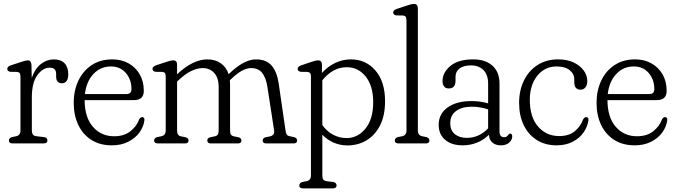

<svg xmlns="http://www.w3.org/2000/svg" viewBox="-20 -750 3534 1004"><path d="M144.5 -410.5 146 -342.5Q162.5 -391 193.8 -415.2Q225 -439.5 262 -439.5Q298 -439.5 317.5 -419.2Q337 -399 337 -361.5Q337 -338 328 -326.2Q319 -314.5 304.5 -314.5Q273.5 -314.5 273.5 -350.5V-364Q273.5 -396 240 -396Q203.5 -396 175 -356.5Q146.5 -317 146.5 -240.5V-68Q146.5 -54.5 152 -46.8Q157.5 -39 172.5 -37.5L210 -33Q228 -31 228 -15.5Q228 0 208 0H46Q26.5 0 26.5 -15.5Q26.5 -28 42 -33L64 -37.5Q87 -42 87 -68V-349Q87 -362 83 -367.5Q79 -373 69 -374L34 -374.5Q18 -377.5 18 -390Q18 -402 37 -408.5L93.5 -427Q115.5 -434.5 125 -434.5Q143 -434.5 144.5 -410.5Z M732 -275Q732 -226.5 681 -226.5H422.5Q423 -136 466 -86.8Q509 -37.5 577 -37.5Q629.5 -37.5 662.5 -64.2Q695.5 -91 707 -124.5Q713.5 -137.5 723.5 -137.5Q737 -137.5 735 -120Q730.5 -86.5 708.8 -56.8Q687 -27 650.2 -8.5Q613.5 10 564.5 10Q503 10 458.2 -18.2Q413.5 -46.5 389.5 -96.5Q365.5 -146.5 365.5 -212Q365.5 -277 390 -328.5Q414.5 -380 459.8 -409.8Q505 -439.5 567.5 -439.5Q615 -439.5 652.2 -418.8Q689.5 -398 710.8 -361Q732 -324 732 -275ZM559.5 -402.5Q505.5 -402.5 468.5 -363Q431.5 -323.5 424 -258H640.5Q667.5 -258 667.5 -284Q667.5 -334.5 638 -368.5Q608.5 -402.5 559.5 -402.5Z M906 -411.5V-361.5Q988.5 -439.5 1065 -439.5Q1105 -439.5 1134 -419.5Q1163 -399.5 1175.5 -362Q1254.5 -439.5 1319 -439.5Q1372 -439.5 1400 -407.5Q1428 -375.5 1437 -315.5L1473 -68Q1475 -54 1479 -47Q1483 -40 1496 -37.5L1518 -33Q1534 -27.5 1534 -15.5Q1534 0 1514.5 0H1372.5Q1353.5 0 1353.5 -15.5Q1353.5 -27.5 1368 -32L1390.5 -36.5Q1417 -42 1413.5 -67L1378.5 -294.5Q1371 -343.5 1351 -368.8Q1331 -394 1293 -394Q1271.5 -394 1247 -381.2Q1222.5 -368.5 1190.5 -338.5L1182 -330.5Q1183 -320.5 1183 -310V-68Q1183 -53.5 1187.8 -46.2Q1192.5 -39 1206 -36.5L1228 -32Q1242.5 -27.5 1242.5 -15.5Q1242.5 0 1224 0H1082.5Q1064 0 1064 -15.5Q1064 -27.5 1078.5 -32L1100.5 -36.5Q1114 -39 1118.8 -46.2Q1123.5 -53.5 1123.5 -68V-294.5Q1123.5 -343 1100.2 -368.5Q1077 -394 1039.5 -394Q1012 -394 980.5 -379Q949 -364 913.5 -330.5L906 -323.5V-68Q906 -53.5 911 -46.2Q916 -39 929 -36.5L951.5 -32Q966 -27.5 966 -15.5Q966 0 947 0H805.5Q786 0 786 -15.5Q786 -28 801.5 -33L823.5 -37.5Q846.5 -42 846.5 -68V-349Q846.5 -362 842.5 -367.5Q838.5 -373 828.5 -374L793.5 -374.5Q777.5 -377.5 777.5 -390Q777.5 -402 796.5 -408.5L852 -427Q865.5 -431.5 872.8 -433Q880 -434.5 885.5 -434.5Q906 -434.5 906 -411.5Z M1663.5 -411.5V-368.5Q1694 -402.5 1733 -421Q1772 -439.5 1814.5 -439.5Q1893.5 -439.5 1943.5 -381Q1993.5 -322.5 1993.5 -221Q1993.5 -145 1967 -93.5Q1940.5 -42 1896 -15.8Q1851.5 10.5 1797 10.5Q1758 10.5 1724.2 -4.5Q1690.5 -19.5 1665.5 -45.5V167Q1665.5 181 1670 188.2Q1674.5 195.5 1688.5 197.5L1724.5 202Q1740 206.5 1740 219.5Q1740 235 1720.5 235H1564.5Q1545 235 1545 219.5Q1545 207 1560.5 202L1583 197.5Q1606 193 1606 167V-349Q1606 -362 1601.8 -367.5Q1597.5 -373 1587.5 -374L1552.5 -374.5Q1536.5 -377.5 1536.5 -390Q1536.5 -402 1555.5 -408.5L1609 -426.5Q1622.5 -431 1629.8 -432.8Q1637 -434.5 1643 -434.5Q1663.5 -434.5 1663.5 -411.5ZM1794 -398.5Q1755 -398.5 1722.8 -380.2Q1690.5 -362 1665.5 -330V-96Q1690 -62 1722.8 -45Q1755.5 -28 1792.5 -28Q1850.5 -28 1891 -77.5Q1931.5 -127 1931.5 -215.5Q1931.5 -301 1892.2 -349.8Q1853 -398.5 1794 -398.5Z M2165 -706.5V-68Q2165 -42 2188 -37.5L2210 -33Q2225.5 -28 2225.5 -15.5Q2225.5 0 2206 0H2064Q2044.5 0 2044.5 -15.5Q2044.5 -28 2060 -33L2082.5 -37.5Q2105.5 -42 2105.5 -68V-644Q2105.5 -657 2101.2 -662.5Q2097 -668 2087 -669L2052 -669.5Q2036 -672.5 2036 -685Q2036 -697 2055 -703.5L2111 -722Q2124.5 -726.5 2131.5 -728Q2138.5 -729.5 2144.5 -729.5Q2165 -729.5 2165 -706.5Z M2274 -97.5Q2274 -154.5 2320.5 -188Q2367 -221.5 2445.5 -221.5Q2491.5 -221.5 2532.5 -209.5V-312.5Q2532.5 -359 2508.2 -383.5Q2484 -408 2443 -408Q2403 -408 2382.5 -391.5Q2362 -375 2362 -349V-328Q2362 -287.5 2327 -287.5Q2309.5 -287.5 2301.8 -298.5Q2294 -309.5 2294 -326Q2294 -371 2335.2 -405.2Q2376.5 -439.5 2454.5 -439.5Q2518 -439.5 2555 -406.5Q2592 -373.5 2592 -313V-62.5Q2592 -32.5 2616.5 -32.5Q2630 -32.5 2637 -44Q2642.5 -51.5 2647.5 -51.5Q2658.5 -51.5 2658.5 -36.5Q2658.5 -18.5 2642.5 -4.2Q2626.5 10 2599 10Q2571 10 2554.5 -4.8Q2538 -19.5 2536.5 -45Q2510.5 -19 2475.2 -4.5Q2440 10 2399.5 10Q2341.5 10 2307.8 -18.8Q2274 -47.5 2274 -97.5ZM2334.5 -106Q2334.5 -67 2359 -48Q2383.5 -29 2420.5 -29Q2485.5 -29 2532.5 -79V-178Q2513 -184.5 2491.8 -188.2Q2470.5 -192 2447 -192Q2395 -192 2364.8 -169.5Q2334.5 -147 2334.5 -106Z M3051 -326.5Q3051 -304.5 3041.2 -292.8Q3031.5 -281 3016 -281Q2983 -281 2983 -320.5V-334Q2983 -364 2958.8 -383.2Q2934.5 -402.5 2890.5 -402.5Q2828.5 -402.5 2789.5 -353.8Q2750.5 -305 2750.5 -228Q2750.5 -137.5 2793.8 -88Q2837 -38.5 2904 -38.5Q2956.5 -38.5 2987 -65Q3017.5 -91.5 3028.5 -124.5Q3035.5 -137.5 3045 -137.5Q3059 -137.5 3057 -120Q3052 -86.5 3031 -56.8Q3010 -27 2974.2 -8.5Q2938.5 10 2890.5 10Q2831 10 2786.8 -18Q2742.5 -46 2718.5 -96Q2694.5 -146 2694.5 -212Q2694.5 -277 2719.5 -328.5Q2744.5 -380 2790.5 -409.8Q2836.5 -439.5 2898.5 -439.5Q2946 -439.5 2980 -423.2Q3014 -407 3032.5 -381.2Q3051 -355.5 3051 -326.5Z M3466 -275Q3466 -226.5 3415 -226.5H3156.5Q3157 -136 3200 -86.8Q3243 -37.5 3311 -37.5Q3363.5 -37.5 3396.5 -64.2Q3429.5 -91 3441 -124.5Q3447.5 -137.5 3457.5 -137.5Q3471 -137.5 3469 -120Q3464.5 -86.5 3442.8 -56.8Q3421 -27 3384.2 -8.5Q3347.5 10 3298.5 10Q3237 10 3192.2 -18.2Q3147.5 -46.5 3123.5 -96.5Q3099.5 -146.5 3099.5 -212Q3099.5 -277 3124 -328.5Q3148.5 -380 3193.8 -409.8Q3239 -439.5 3301.5 -439.5Q3349 -439.5 3386.2 -418.8Q3423.5 -398 3444.8 -361Q3466 -324 3466 -275ZM3293.5 -402.5Q3239.5 -402.5 3202.5 -363Q3165.5 -323.5 3158 -258H3374.5Q3401.5 -258 3401.5 -284Q3401.5 -334.5 3372 -368.5Q3342.5 -402.5 3293.5 -402.5Z"/></svg>

Font: Fraunces 144pt S100 Light
Style: Regular
Weight: 300
Version: Version 1.000; ttfautohint (v1.8.3)